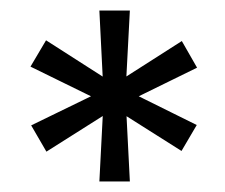

<svg xmlns="http://www.w3.org/2000/svg" viewBox="-20 -720 427 364"><path d="M168.4 -376 175.1 -506.2 181.8 -504.5 68 -432.5 39.1 -482.3 161.2 -541.7 160.2 -533.7 37.8 -593.7 67.3 -643.6 182.5 -569.8 175.1 -565.8 168.4 -700H226.2L218.9 -561.5L208.9 -568.2L324.7 -642.2L353.6 -591.7L231.9 -532V-543L353 -483L324.1 -433.8L209.6 -506.2L219.6 -505.5L226.2 -376Z"/></svg>

Font: Lexend Medium
Style: Regular
Weight: 500
Designer: Bonnie Shaver-Troup, Thomas Jockin
Foundry: Lexend
Version: Version 1.005